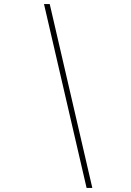

<svg xmlns="http://www.w3.org/2000/svg" viewBox="-20 -780 640 938"><path d="M403 138 195 -760H223L431 138Z"/></svg>

Font: IBM Plex Mono ExtraLight
Style: Italic
Weight: 200
Italic angle: -9°
Monospace: yes
Designer: Mike Abbink, Paul van der Laan, Pieter van Rosmalen
Foundry: Bold Monday
Version: Version 2.3